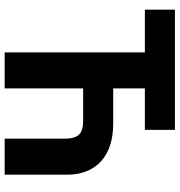

<svg xmlns="http://www.w3.org/2000/svg" viewBox="6 -760 754 805"><g transform="rotate(90 382.5 -357.0)"><path d="M561 0V-251Q561 -294.4 543.9 -311.8Q526.9 -329.1 487.8 -329.1H350.1V0H199.2V-587.9H20V-713.9H523.9V-587.9H350.1V-455.1H498Q548.8 -455.1 588.4 -442.1Q627.9 -429.2 655.5 -404.3Q683.1 -379.4 697.5 -343.5Q711.9 -307.6 711.9 -262.2V0Z"/></g></svg>

Font: Droid Sans
Style: Bold
Weight: 700
Foundry: Ascender Corporation
Version: Version 1.00 build 112